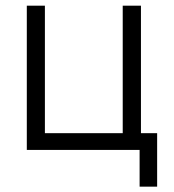

<svg xmlns="http://www.w3.org/2000/svg" viewBox="-20 -538 626 689"><path d="M76.2 0H481V131.8H543.9V-60.1H485.8V-517.6H420.4V-60.1H141.1V-517.6H76.2Z"/></svg>

Font: Cascadia Code PL Light
Style: Regular
Weight: 300
Monospace: yes
Designer: Aaron Bell
Foundry: Saja Typeworks
Version: Version 2404.023